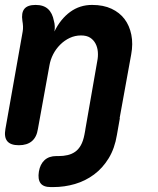

<svg xmlns="http://www.w3.org/2000/svg" viewBox="-21 -580 641 780"><path d="M137 117Q142 87 160 70.5Q178 54 208 54H218Q237 54 254 50Q271 46 284.5 36.5Q298 27 307.5 10Q317 -7 322 -33L325 -49Q325 -52 326 -56L374 -331Q378 -350 376.5 -369Q375 -388 367 -403Q359 -418 345 -427Q331 -436 308 -436Q284 -436 262.5 -426Q241 -416 223.5 -398.5Q206 -381 195 -359.5Q184 -338 180 -315L133 -56Q128 -23 108.5 -6.5Q89 10 55.5 10Q22 10 8.5 -6.5Q-5 -23 1 -56L71 -451Q73 -462 72.5 -473Q72 -484 70 -495Q65 -528 78 -544Q91 -560 123.5 -560Q156 -560 174 -543.5Q192 -527 198 -495Q201 -485 201.5 -473.5Q202 -462 200 -452Q225 -503 264 -531.5Q303 -560 353 -560Q399 -560 432 -544.5Q465 -529 485 -502.5Q505 -476 512.5 -439Q520 -402 512 -359L465 -100H466L454 -32Q445 23 420.5 63Q396 103 361 129Q326 155 283.5 167.5Q241 180 195 180H185Q155 180 143.5 164Q132 148 137 117Z"/></svg>

Font: Maple Mono
Style: Bold Italic
Weight: 700
Italic angle: -10°
Monospace: yes
Designer: subframe7536
Version: Version 7.000